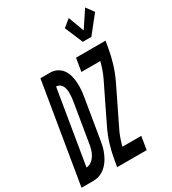

<svg xmlns="http://www.w3.org/2000/svg" viewBox="-277 -1103 1096 1223"><g transform="rotate(-30 271.5 -491.5)"><path d="M-46 0 76 -735H82H152Q178 -734 200.5 -721.5Q223 -709 236.5 -689Q250 -669 256.5 -644Q263 -619 264.5 -593Q266 -567 264 -540Q262 -513 257 -487L210 -203Q207 -186 203.5 -168.5Q200 -151 194 -134Q188 -117 180 -100.5Q172 -84 161.5 -68.5Q151 -53 137.5 -40Q124 -27 108 -17.5Q92 -8 74.5 -4Q57 0 39 0ZM46 -96Q66 -96 83.5 -109.5Q101 -123 112 -141.5Q123 -160 128.5 -179.5Q134 -199 137 -219L184 -503Q186 -517 187.5 -531Q189 -545 189 -559Q189 -573 187 -586.5Q185 -600 179 -612Q173 -624 162 -631.5Q151 -639 138 -639H136ZM426 -801 370 -933 424 -977 467 -861 548 -983 589 -927 489 -801ZM216 0 224 -46Q233 -101 249.5 -155.5Q266 -210 292 -262L356 -394L420 -525Q433 -552 443.5 -581Q454 -610 461 -639Q461 -639 461 -639Q461 -639 461 -639H322L338 -735H555L547 -689Q538 -634 521.5 -579.5Q505 -525 480 -473L352 -210Q338 -183 328 -154Q318 -125 310 -96Q310 -96 310 -96Q310 -96 310 -96H449L433 0Z"/></g></svg>

Font: Iosevka Curly Oblique
Style: Bold
Weight: 700
Italic angle: -9°
Monospace: yes
Designer: Belleve Invis
Foundry: Belleve Invis
Version: Version 11.1.0; ttfautohint (v1.8.3)